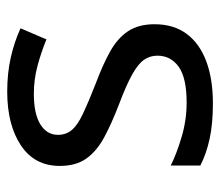

<svg xmlns="http://www.w3.org/2000/svg" viewBox="-58 -528 596 519"><g transform="rotate(-90 239.5 -268.0)"><path d="M434 -148Q434 -96 408 -61Q382 -26 334 -8Q286 10 220 10Q164 10 123.5 1Q83 -8 52 -24V-104Q84 -88 129.5 -74.5Q175 -61 222 -61Q289 -61 319 -82.5Q349 -104 349 -140Q349 -160 338 -176Q327 -192 298.5 -208Q270 -224 217 -244Q165 -264 128 -284Q91 -304 71 -332Q51 -360 51 -404Q51 -472 106.5 -509Q162 -546 252 -546Q301 -546 343.5 -536.5Q386 -527 423 -510L393 -440Q359 -454 322 -464Q285 -474 246 -474Q192 -474 163.5 -456.5Q135 -439 135 -409Q135 -387 148 -371.5Q161 -356 191.5 -341.5Q222 -327 273 -307Q324 -288 360 -268Q396 -248 415 -219.5Q434 -191 434 -148Z"/></g></svg>

Font: lguzrati25
Style: Book
Weight: 400
Designer: Jelle Bosma - Monotype Design Team, Universal Thirst
Foundry: Monotype Imaging Inc.
Version: Version 2.106